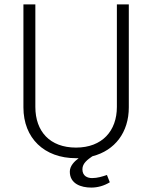

<svg xmlns="http://www.w3.org/2000/svg" viewBox="-20 -706 720 869"><path d="M509 -686V-222C509 -114 443 -38 324 -38C206 -38 140 -111 140 -222V-686H86V-220C86 -81 180 10 324 10H336C316 25 296 45 296 71C296 126 347 143 393 143C422 143 451 135 477 119L464 86C443 93 421 100 397 100C376 100 353 91 353 60C353 33 377 16 397 2L399 1C500 -25 563 -107 563 -220V-686H509Z"/></svg>

Font: ChivoLight
Style: Regular
Weight: 300
Designer: Hector Gatti
Foundry: Omnibus-Type
Version: Version 1.004;PS 001.004;hotconv 1.0.88;makeotf.lib2.5.64775